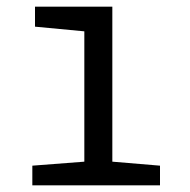

<svg xmlns="http://www.w3.org/2000/svg" viewBox="-20 -556 570 576"><path d="M77 0H460V-59L317 -71V-536H85V-476L233 -462V-71L77 -59Z"/></svg>

Font: Noto Sans Mono Condensed
Style: Regular
Weight: 400
Width: 3
Designer: Monotype Design Team
Foundry: Monotype Imaging Inc.
Version: Version 2.014